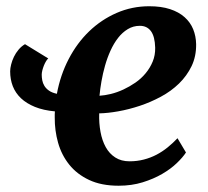

<svg xmlns="http://www.w3.org/2000/svg" viewBox="-20 -588 671 618"><path d="M156.2 -210Q156.2 -214.8 156.2 -219.7Q156.2 -224.6 156.7 -229.5Q119.6 -232.9 92.5 -243.9Q65.4 -254.9 47.6 -271.7Q29.8 -288.6 21.2 -310.5Q12.7 -332.5 12.7 -358.4Q12.7 -368.2 15.9 -380.6Q19 -393.1 24.9 -405.3Q30.8 -417.5 39.8 -428.2Q48.8 -439 60.5 -445.8L135.3 -399.9Q131.3 -396.5 127.7 -390.1Q124 -383.8 121.1 -376.5Q118.2 -369.1 116.2 -361.3Q114.3 -353.5 114.3 -347.7Q114.3 -338.9 116 -329.6Q117.7 -320.3 122.8 -311.8Q127.9 -303.2 137.5 -296.4Q147 -289.6 163.1 -286.1Q174.3 -346.7 201.2 -398.2Q228 -449.7 267.1 -487.3Q306.2 -524.9 355.5 -546.4Q404.8 -567.9 460.4 -567.9Q499 -567.9 527.3 -558.6Q555.7 -549.3 574.2 -532.7Q592.8 -516.1 601.8 -493.9Q610.8 -471.7 611.3 -445.8Q611.8 -406.7 596.7 -375.2Q581.5 -343.8 556.2 -319.1Q530.8 -294.4 497.6 -276.6Q464.4 -258.8 429.7 -247.3Q395 -235.8 360.8 -229.7Q326.7 -223.6 299.3 -223.1Q298.3 -191.4 303.5 -163.6Q308.6 -135.7 320.3 -114.5Q332 -93.3 351.1 -81.1Q370.1 -68.8 397 -68.8Q421.4 -68.8 443.1 -74.5Q464.8 -80.1 483.9 -90.1Q502.9 -100.1 519.8 -113.8Q536.6 -127.4 551.3 -143.1L578.6 -97.2Q568.4 -81.5 549.1 -63Q529.8 -44.4 502.2 -28.3Q474.6 -12.2 439.2 -1.2Q403.8 9.8 361.8 9.8Q306.2 9.8 266.8 -8.8Q227.5 -27.3 202.9 -58.1Q178.2 -88.9 167 -128.4Q155.8 -168 156.2 -210ZM300.3 -279.8Q316.9 -280.8 336.9 -285.6Q356.9 -290.5 377 -299.8Q397 -309.1 415.8 -322Q434.6 -335 448.7 -352.1Q462.9 -369.1 471.4 -389.6Q480 -410.2 479.5 -434.6Q478.5 -470.7 465.8 -487.8Q453.1 -504.9 430.2 -504.9Q408.7 -504.9 391.1 -494.1Q373.5 -483.4 359.9 -465.8Q346.2 -448.2 335.7 -425Q325.2 -401.9 318.1 -376.7Q311 -351.6 306.6 -326.4Q302.2 -301.3 300.3 -279.8Z"/></svg>

Font: Merriweather Bold
Style: Italic
Weight: 700
Italic angle: -7°
Designer: Eben Sorkin ( eben@eyebytes.com )
Foundry: Eben Sorkin ( eben@eyebytes.com )
Version: Version 1.5; ttfautohint (v0.97) -l 13 -r 13 -G 200 -x 24 -f